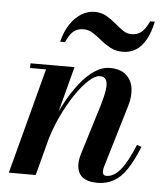

<svg xmlns="http://www.w3.org/2000/svg" viewBox="-51 -742 683 797"><g transform="rotate(5 290.0 -343.0)"><path d="M384 10Q341 10 320 -8.2Q299 -26.5 299 -61Q299 -72 301.2 -83.8Q303.5 -95.5 306 -103.5L370 -311Q381.5 -349.5 385.5 -376.8Q389.5 -404 382.8 -418Q376 -432 356 -432Q337 -432 310.2 -407.8Q283.5 -383.5 255.2 -341.5Q227 -299.5 202 -245.8Q177 -192 161 -133H147.5Q159 -175.5 177.2 -222.2Q195.5 -269 219.5 -312.8Q243.5 -356.5 271.8 -392Q300 -427.5 331.2 -448.5Q362.5 -469.5 395 -469.5Q437.5 -469.5 461.5 -449.2Q485.5 -429 491 -395Q496.5 -361 484 -319.5L406 -58.5Q405 -54.5 404 -49.2Q403 -44 403 -40Q403 -32 406.8 -27Q410.5 -22 419.5 -22Q449.5 -22 477 -55Q504.5 -88 534.5 -161L553.5 -154.5Q530 -95.5 505.5 -59.2Q481 -23 451.5 -6.5Q422 10 384 10ZM14.5 0 131 -440.5H64.5V-460H248L126.5 0ZM442 -541Q412 -541 389.8 -553Q367.5 -565 348.8 -580.5Q330 -596 311.8 -608Q293.5 -620 272 -620Q247 -620 230.5 -606.5Q214 -593 199.5 -560H179.5Q189.5 -602.5 209.8 -633Q230 -663.5 256.5 -679.8Q283 -696 311.5 -696Q339 -696 360.2 -684Q381.5 -672 399.5 -656.5Q417.5 -641 434.8 -629Q452 -617 471 -617Q496.5 -617 513.2 -631.2Q530 -645.5 544 -677H563.5Q553.5 -629.5 536 -599.5Q518.5 -569.5 494.8 -555.2Q471 -541 442 -541Z"/></g></svg>

Font: Bodoni Moda 11pt SemiBold
Style: Italic
Weight: 600
Italic angle: -13°
Designer: Owen Earl
Foundry: indestructible type
Version: Version 2.004